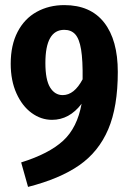

<svg xmlns="http://www.w3.org/2000/svg" viewBox="-20 -707 513 753"><path d="M442 -425Q442 -288 404.5 -200Q367 -112 291 -59Q215 -6 90 26L63 -70Q172 -104 227.5 -155Q283 -206 300 -300Q252 -237 184 -237Q141 -237 104 -264Q67 -291 44.5 -341Q22 -391 22 -457Q22 -530 49 -582Q76 -634 124 -660.5Q172 -687 232 -687Q335 -687 388.5 -618.5Q442 -550 442 -425ZM304 -396Q305 -471 298 -513Q291 -555 275 -572.5Q259 -590 232 -590Q158 -590 158 -460Q158 -394 176.5 -364Q195 -334 226 -334Q271 -334 304 -396Z"/></svg>

Font: Fira Sans Extra Condensed SemiBold
Style: Regular
Weight: 600
Width: 1
Designer: Carrois Corporate & Edenspiekermann AG
Foundry: Carrois Corporate GbR & Edenspiekermann AG
Version: Version 4.203